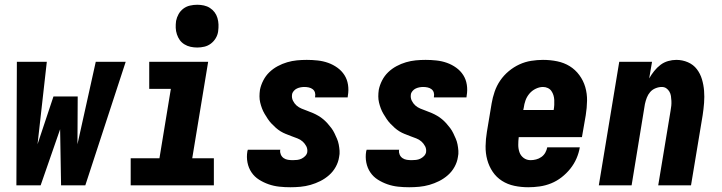

<svg xmlns="http://www.w3.org/2000/svg" viewBox="-20 -780 3040 808"><path d="M49 0 51 -520H177L138 -173L205 -374H307L306 -173L383 -520H509L339 0H237L233 -236L151 0Z M530 0V-114H651L699 -406H608V-520H856L789 -114H880V0ZM810 -580Q796 -580 782 -583Q768 -586 756 -593.5Q744 -601 736.5 -611.5Q729 -622 724.5 -635.5Q720 -649 719.5 -663Q719 -677 721 -692Q724 -707 731.5 -720.5Q739 -734 751.5 -743.5Q764 -753 779.5 -756.5Q795 -760 810 -760Q824 -760 838 -757Q852 -754 863.5 -746.5Q875 -739 883 -728.5Q891 -718 895 -704.5Q899 -691 899.5 -677Q900 -663 898 -648Q896 -633 888 -619.5Q880 -606 867.5 -596.5Q855 -587 840 -583.5Q825 -580 810 -580Z M1202 8Q1178 8 1155 5.5Q1132 3 1110.5 -4.5Q1089 -12 1070 -24Q1051 -36 1038.5 -54.5Q1026 -73 1021.5 -96Q1017 -119 1021 -143L1023 -150H1160L1159 -148Q1158 -138 1162 -129Q1166 -120 1174 -114.5Q1182 -109 1192 -107.5Q1202 -106 1212 -106Q1221 -106 1230.5 -107Q1240 -108 1248.5 -112Q1257 -116 1264 -123Q1271 -130 1273 -139Q1275 -153 1269 -164.5Q1263 -176 1253.5 -184.5Q1244 -193 1232 -197.5Q1220 -202 1208 -206.5Q1196 -211 1183.5 -216Q1171 -221 1160.5 -227.5Q1150 -234 1140.5 -242.5Q1131 -251 1122.5 -260Q1114 -269 1107 -279.5Q1100 -290 1093.5 -301Q1087 -312 1082.5 -324Q1078 -336 1075 -348.5Q1072 -361 1072 -374.5Q1072 -388 1074 -402Q1078 -422 1088 -441.5Q1098 -461 1113.5 -476Q1129 -491 1148.5 -501.5Q1168 -512 1188.5 -518Q1209 -524 1229.5 -526Q1250 -528 1271 -528Q1294 -528 1317 -525.5Q1340 -523 1361 -515.5Q1382 -508 1400 -495Q1418 -482 1429.5 -464Q1441 -446 1444.5 -423.5Q1448 -401 1444 -378L1443 -370H1306V-372Q1308 -382 1305.5 -390.5Q1303 -399 1296 -404.5Q1289 -410 1279.5 -412Q1270 -414 1261 -414Q1253 -414 1245 -412.5Q1237 -411 1229.5 -407.5Q1222 -404 1216 -397Q1210 -390 1209 -382Q1207 -368 1213 -356Q1219 -344 1228 -336Q1237 -328 1249 -323Q1261 -318 1273.5 -313.5Q1286 -309 1297.5 -304Q1309 -299 1320 -292.5Q1331 -286 1340.5 -278Q1350 -270 1358.5 -260.5Q1367 -251 1374.5 -241Q1382 -231 1387.5 -219.5Q1393 -208 1398 -196.5Q1403 -185 1405.5 -172Q1408 -159 1409 -145.5Q1410 -132 1407 -119Q1404 -98 1393 -78Q1382 -58 1365 -43Q1348 -28 1328 -18Q1308 -8 1287 -2Q1266 4 1244.5 6Q1223 8 1202 8Z M1702 8Q1678 8 1655 5.5Q1632 3 1610.5 -4.5Q1589 -12 1570 -24Q1551 -36 1538.5 -54.5Q1526 -73 1521.5 -96Q1517 -119 1521 -143L1523 -150H1660L1659 -148Q1658 -138 1662 -129Q1666 -120 1674 -114.5Q1682 -109 1692 -107.5Q1702 -106 1712 -106Q1721 -106 1730.5 -107Q1740 -108 1748.5 -112Q1757 -116 1764 -123Q1771 -130 1773 -139Q1775 -153 1769 -164.5Q1763 -176 1753.5 -184.5Q1744 -193 1732 -197.5Q1720 -202 1708 -206.5Q1696 -211 1683.5 -216Q1671 -221 1660.5 -227.5Q1650 -234 1640.5 -242.5Q1631 -251 1622.5 -260Q1614 -269 1607 -279.5Q1600 -290 1593.5 -301Q1587 -312 1582.5 -324Q1578 -336 1575 -348.5Q1572 -361 1572 -374.5Q1572 -388 1574 -402Q1578 -422 1588 -441.5Q1598 -461 1613.5 -476Q1629 -491 1648.5 -501.5Q1668 -512 1688.5 -518Q1709 -524 1729.5 -526Q1750 -528 1771 -528Q1794 -528 1817 -525.5Q1840 -523 1861 -515.5Q1882 -508 1900 -495Q1918 -482 1929.5 -464Q1941 -446 1944.5 -423.5Q1948 -401 1944 -378L1943 -370H1806V-372Q1808 -382 1805.5 -390.5Q1803 -399 1796 -404.5Q1789 -410 1779.5 -412Q1770 -414 1761 -414Q1753 -414 1745 -412.5Q1737 -411 1729.5 -407.5Q1722 -404 1716 -397Q1710 -390 1709 -382Q1707 -368 1713 -356Q1719 -344 1728 -336Q1737 -328 1749 -323Q1761 -318 1773.5 -313.5Q1786 -309 1797.5 -304Q1809 -299 1820 -292.5Q1831 -286 1840.5 -278Q1850 -270 1858.5 -260.5Q1867 -251 1874.5 -241Q1882 -231 1887.5 -219.5Q1893 -208 1898 -196.5Q1903 -185 1905.5 -172Q1908 -159 1909 -145.5Q1910 -132 1907 -119Q1904 -98 1893 -78Q1882 -58 1865 -43Q1848 -28 1828 -18Q1808 -8 1787 -2Q1766 4 1744.5 6Q1723 8 1702 8Z M2203 8Q2173 8 2144.5 2Q2116 -4 2092.5 -19Q2069 -34 2053.5 -57Q2038 -80 2030.5 -107.5Q2023 -135 2023.5 -165Q2024 -195 2029 -225L2049 -345Q2053 -369 2061.5 -394Q2070 -419 2085 -441Q2100 -463 2121 -480.5Q2142 -498 2166 -509Q2190 -520 2215.5 -524Q2241 -528 2265 -528Q2296 -528 2325 -522Q2354 -516 2377.5 -501.5Q2401 -487 2418 -464Q2435 -441 2443 -413.5Q2451 -386 2450.5 -356Q2450 -326 2445 -295L2429 -203H2163Q2161 -187 2161 -170.5Q2161 -154 2166 -139.5Q2171 -125 2183.5 -115.5Q2196 -106 2213 -106Q2224 -106 2236 -109Q2248 -112 2258.5 -119.5Q2269 -127 2275 -138Q2281 -149 2283 -160H2420Q2416 -136 2406 -113Q2396 -90 2380 -70Q2364 -50 2343.5 -34Q2323 -18 2299.5 -8.5Q2276 1 2251.5 4.5Q2227 8 2203 8ZM2182 -317H2310Q2312 -328 2312.5 -338.5Q2313 -349 2312.5 -359.5Q2312 -370 2309 -379.5Q2306 -389 2300.5 -397Q2295 -405 2285.5 -409.5Q2276 -414 2265 -414Q2250 -414 2234.5 -406.5Q2219 -399 2208 -386Q2197 -373 2191.5 -357.5Q2186 -342 2184 -326Z M2500 0 2586 -520H2724L2712 -450Q2721 -466 2733 -481Q2745 -496 2759.5 -507Q2774 -518 2791.5 -523Q2809 -528 2826 -528Q2852 -528 2875 -518Q2898 -508 2912.5 -489Q2927 -470 2934 -446.5Q2941 -423 2943 -398Q2945 -373 2943 -347Q2941 -321 2937 -295L2888 0H2750L2802 -314Q2804 -325 2805 -335Q2806 -345 2805.5 -355.5Q2805 -366 2803.5 -376Q2802 -386 2797 -394.5Q2792 -403 2784 -408.5Q2776 -414 2765 -414Q2752 -414 2738.5 -408.5Q2725 -403 2716 -392.5Q2707 -382 2702 -369Q2697 -356 2694 -342L2638 0Z"/></svg>

Font: Iosevka Heavy Oblique
Style: Regular
Weight: 900
Italic angle: -9°
Monospace: yes
Designer: Belleve Invis
Foundry: Belleve Invis
Version: Version 32.5.0; ttfautohint (v1.8.4)